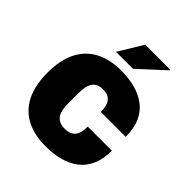

<svg xmlns="http://www.w3.org/2000/svg" viewBox="-202 -851 991 991"><g transform="rotate(45 293.0 -355.5)"><path d="M293 12Q211 12 152.5 -18Q94 -48 62.5 -109.5Q31 -171 31 -264Q31 -358 62.5 -419Q94 -480 152.5 -510.5Q211 -541 293 -541Q348 -541 395 -528.5Q442 -516 477 -489.5Q512 -463 531.5 -420Q551 -377 551 -315H369Q369 -348 360.5 -368Q352 -388 335.5 -397Q319 -406 294 -406Q267 -406 250.5 -394.5Q234 -383 226.5 -360Q219 -337 219 -302V-225Q219 -190 227 -167.5Q235 -145 252.5 -133.5Q270 -122 297 -122Q323 -122 340.5 -131Q358 -140 366.5 -160.5Q375 -181 375 -214H551Q551 -154 532 -110.5Q513 -67 478 -40Q443 -13 396 -0.5Q349 12 293 12ZM205 -590 286 -723H468L469 -719L329 -590Z"/></g></svg>

Font: Archivo SemiCondensed Black
Style: Regular
Weight: 900
Width: 4
Designer: Hector Gatti
Foundry: Omnibus-Type
Version: Version 2.001